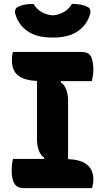

<svg xmlns="http://www.w3.org/2000/svg" viewBox="-20 -967 540 987"><path d="M453 0H102Q68 0 54 -23.5Q40 -47 40 -88Q40 -124 47 -150H206L208 -156Q190 -167 180 -192.5Q170 -218 170 -252V-551Q104 -554 72.5 -579.5Q41 -605 41 -658Q41 -669 42.5 -681Q44 -693 46 -700H398Q439 -700 449.5 -673Q460 -646 460 -608Q460 -582 452 -550H294L292 -544Q310 -533 320 -507.5Q330 -482 330 -448V-149Q381 -147 409.5 -132Q438 -117 449 -94.5Q460 -72 460 -45Q460 -33 458 -22Q456 -11 453 0ZM350 -947Q402 -947 431 -931Q442 -925 444 -916Q446 -907 444 -898Q429 -841 381.5 -807.5Q334 -774 255 -774H247Q168 -774 120.5 -807.5Q73 -841 58 -898Q56 -907 58.5 -916Q61 -925 71 -931Q100 -947 152 -947Q184 -894 251 -888Q318 -894 350 -947Z"/></svg>

Font: Recursive Sn Csl St XBd
Style: Regular
Weight: 800
Version: Version 1.085;hotconv 1.1.0;makeotfexe 2.6.0; ttfautohint (v